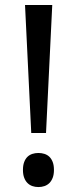

<svg xmlns="http://www.w3.org/2000/svg" viewBox="-20 -734 309 768"><path d="M164.1 -202.1H105L80.1 -713.9H189ZM71.8 -54.2Q71.8 -72.8 76.7 -85.7Q81.5 -98.6 89.8 -106.7Q98.1 -114.7 109.4 -118.4Q120.6 -122.1 133.8 -122.1Q146.5 -122.1 158 -118.4Q169.4 -114.7 177.7 -106.7Q186 -98.6 190.9 -85.7Q195.8 -72.8 195.8 -54.2Q195.8 -36.1 190.9 -23.2Q186 -10.3 177.7 -2Q169.4 6.3 158 10.3Q146.5 14.2 133.8 14.2Q120.6 14.2 109.4 10.3Q98.1 6.3 89.8 -2Q81.5 -10.3 76.7 -23.2Q71.8 -36.1 71.8 -54.2Z"/></svg>

Font: Genotype
Style: Regular
Weight: 400
Foundry: Ascender Corporation
Version: Version 1.00